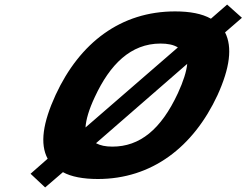

<svg xmlns="http://www.w3.org/2000/svg" viewBox="-20 -775 1081 842"><path d="M189 -79 114 -13 178 47 256 -20C292 0 345 10 409 10C646 10 828 -130 934 -358C988 -477 1000 -568 967 -633L1041 -697L976 -755L905 -693C866 -715 813 -725 748 -725C510 -725 330 -588 224 -359C168 -237 154 -144 189 -79ZM760 -567 355 -216C357 -250 370 -295 396 -350C462 -492 553 -584 684 -584C715 -584 741 -579 760 -567ZM473 -132C442 -132 420 -137 401 -147L801 -495C798 -462 784 -418 760 -366C686 -207 593 -132 473 -132Z"/></svg>

Font: Passageway
Style: BdSuIt
Weight: 700
Foundry: Ascender Corporation
Version: Version 1.11